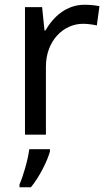

<svg xmlns="http://www.w3.org/2000/svg" viewBox="-20 -566 453 807"><path d="M335 -546C260 -546 205 -497 171 -438H167L157 -536H85V0H173V-286C173 -394 246 -466 329 -466C347 -466 370 -463 387 -459L398 -540C380 -544 355 -546 335 -546ZM190 70V61H103C98 104 77 176 62 209V221H110C146 178 181 106 190 70Z"/></svg>

Font: Noto Sans Bengali
Style: Regular
Weight: 400
Designer: Jelle Bosma - Monotype Design Team
Foundry: Monotype Imaging Inc.
Version: Version 2.003